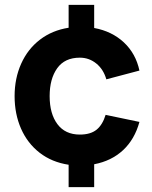

<svg xmlns="http://www.w3.org/2000/svg" viewBox="-20 -740 623 789"><path d="M262 -63Q193 -73.5 143 -112.2Q93 -151 66.5 -211.2Q40 -271.5 40 -345Q40 -418 67 -478.2Q94 -538.5 144.2 -577Q194.5 -615.5 262 -626V-720H367V-625Q440 -611.5 489 -565.8Q538 -520 553 -450L417 -414Q405 -455.5 375.5 -479.2Q346 -503 308 -503Q246 -503 215 -459.5Q184 -416 184 -345Q184 -272.5 216 -229.8Q248 -187 308 -187Q352 -187 376.8 -207Q401.5 -227 414 -268L553 -239Q533.5 -167.5 485.8 -123Q438 -78.5 367 -65V29H262Z"/></svg>

Font: Hauora ExtraBold
Style: Regular
Weight: 800
Designer: Wayne Shih
Foundry: WCYS
Version: Version 1.001